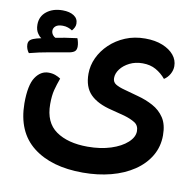

<svg xmlns="http://www.w3.org/2000/svg" viewBox="-80 -575 905 888"><g transform="rotate(10 372.0 -131.5)"><path d="M44 -39Q44 -125 68.5 -161.5Q93 -198 130 -198Q148 -198 162.5 -192.5Q177 -187 187 -180Q176 -150 169 -123Q162 -96 162 -56Q162 30 217.5 69Q273 108 366 108Q427 108 475 92.5Q523 77 551 51.5Q579 26 579 -2Q579 -29 559 -41.5Q539 -54 508 -63L446 -79Q379 -95 345.5 -129Q312 -163 312 -225Q312 -264 329 -300.5Q346 -337 377 -366.5Q408 -396 450 -413.5Q492 -431 543 -431Q590 -431 624.5 -417Q659 -403 678 -380Q697 -357 697 -328Q697 -309 687 -291Q677 -273 660 -262Q640 -286 613.5 -301Q587 -316 551 -316Q517 -316 490 -302.5Q463 -289 447.5 -268.5Q432 -248 432 -226Q432 -207 447.5 -197.5Q463 -188 490 -181L555 -163Q593 -153 626.5 -135Q660 -117 680.5 -86Q701 -55 701 -4Q701 49 675.5 92.5Q650 136 604 167Q558 198 497 214Q436 230 365 230Q217 230 131 162.5Q45 95 44 -39ZM144 -493Q177 -493 197 -480Q217 -467 217 -443Q217 -433 212.5 -424.5Q208 -416 202 -409Q193 -415 181.5 -419Q170 -423 157 -423Q134 -423 123.5 -414Q113 -405 113 -392Q113 -380 122 -370Q126 -365 133 -362Q155 -366 176 -370Q208 -375 233 -378Q236 -371 238.5 -360.5Q241 -350 241 -340Q241 -326 234 -318.5Q227 -311 208 -307Q168 -300 118.5 -291.5Q69 -283 24 -271Q18 -278 14 -288.5Q10 -299 10 -310Q10 -324 19.5 -331.5Q29 -339 48 -344Q58 -346 69 -349Q59 -355 52 -366Q40 -382 40 -408Q40 -447 69.5 -470Q99 -493 144 -493Z"/></g></svg>

Font: Baloo Bhaijaan 2 SemiBold
Style: Regular
Weight: 600
Designer: Sanskriti Dholi, Noopur Datye and Ek Type
Foundry: Ek Type
Version: Version 1.700